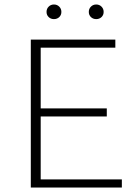

<svg xmlns="http://www.w3.org/2000/svg" viewBox="-20 -834 620 854"><path d="M187 -781Q187 -795 196.5 -804.5Q206 -814 220 -814Q234 -814 243.5 -804.5Q253 -795 253 -781Q253 -767 243.5 -758Q234 -749 220 -749Q206 -749 196.5 -758Q187 -767 187 -781ZM375 -781Q375 -795 384.5 -804.5Q394 -814 408 -814Q422 -814 431.5 -804.5Q441 -795 441 -781Q441 -767 431.5 -758Q422 -749 408 -749Q394 -749 384.5 -758Q375 -767 375 -781ZM522 -36V0H117V-658H493V-622H161V-352H455V-316H161V-36Z"/></svg>

Font: Ysabeau Infant Light
Style: Regular
Weight: 300
Designer: Christian Thalmann (Catharsis Fonts)
Version: Version 0.003